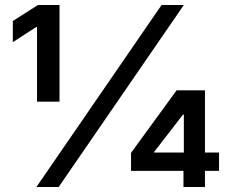

<svg xmlns="http://www.w3.org/2000/svg" viewBox="-20 -747 920 767"><path d="M125.5 0 625.5 -727.1H714.4L214.4 0ZM127.9 -340.8V-639.2H125L31.2 -578.6V-663.1L131.8 -727.1H217.8V-340.8ZM503.4 -64.5V-136.2L685.5 -386.2H798.8V-137.7H855V-64.5H798.8V0H712.9V-64.5ZM714.4 -137.7V-289.1H710.9L595.7 -140.1V-137.7Z"/></svg>

Font: Interop SemBd
Style: Regular
Weight: 600
Designer: Rasmus Andersson, Google, Jang Haemin
Foundry: jhaemin
Version: Version 1.007